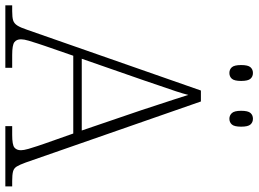

<svg xmlns="http://www.w3.org/2000/svg" viewBox="-144 -802 944 701"><g transform="rotate(90 327.5 -452.0)"><path d="M-3 0V-25H18Q41 -25 52 -28.5Q63 -32 70.5 -43.5Q78 -55 86 -79L308 -714H348L571 -74Q579 -52 585.5 -41.5Q592 -31 604 -28Q616 -25 638 -25H658V0H438V-25H470Q506 -25 516 -33Q526 -41 526 -57Q526 -67 521 -84.5Q516 -102 510.5 -118Q505 -134 502 -143L465 -248H181L145 -144Q142 -135 136.5 -118.5Q131 -102 126 -85Q121 -68 121 -57Q121 -41 131.5 -33Q142 -25 178 -25H225V0ZM192 -279H454L380 -496Q371 -524 360.5 -555.5Q350 -587 340.5 -616.5Q331 -646 324 -668Q320 -651 310.5 -622Q301 -593 290 -562Q279 -531 271 -506ZM411 -818Q399 -818 390.5 -827Q382 -836 382 -861Q382 -886 390 -895Q398 -904 411 -904Q424 -904 432 -895Q440 -886 440 -861Q440 -836 432 -827Q424 -818 411 -818ZM244 -818Q231 -818 223 -827Q215 -836 215 -861Q215 -886 223 -895Q231 -904 244 -904Q257 -904 265 -895Q273 -886 273 -861Q273 -836 265 -827Q257 -818 244 -818Z"/></g></svg>

Font: Noto Serif Armenian ExtraLight
Style: Regular
Weight: 250
Version: Version 2.007